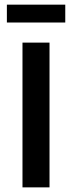

<svg xmlns="http://www.w3.org/2000/svg" viewBox="-20 -809 311 829"><path d="M77.1 0V-625H193.8V0ZM9.7 -711.8V-788.9H261.8V-711.8Z"/></svg>

Font: Afacad Flux SemiBold
Style: Regular
Weight: 600
Designer: Kristian Moeller
Foundry: Dicotype
Version: Version 1.100